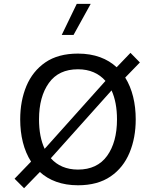

<svg xmlns="http://www.w3.org/2000/svg" viewBox="-20 -975 817 1016"><path d="M306.6 -790H369.1L460 -954.6H386.2ZM392.6 -691.4C322.8 -691.4 265.1 -675.8 220.2 -645C174.8 -613.8 141.6 -571.8 119.6 -519.5C97.7 -466.8 86.9 -408.2 86.9 -343.3C86.9 -257.8 105.5 -180.2 144.5 -119.6L143.6 -119.1L57.1 -29.3L107.4 21L190.9 -64.9C239.7 -20.5 306.6 5.4 392.6 5.4C462.4 5.4 520 -10.3 565.4 -41.5C610.4 -72.3 643.6 -114.3 665.5 -167C687.5 -219.7 698.2 -278.3 698.2 -343.3C698.2 -427.7 680.2 -504.4 642.6 -564.5L720.2 -644.5L670.4 -695.3L597.2 -619.1C548.3 -664.6 480.5 -691.4 392.6 -691.4ZM392.6 -608.4C455.1 -608.4 503.4 -586.4 538.1 -546.9L216.3 -187.5C196.3 -230 186.5 -281.7 186.5 -343.3C186.5 -423.8 204.1 -487.8 238.8 -536.1C273.4 -584.5 324.7 -608.4 392.6 -608.4ZM599.1 -343.3C599.1 -262.7 581.5 -198.7 546.9 -150.4C512.2 -102.1 460.4 -77.6 392.6 -77.6C331.5 -77.6 282.7 -99.1 249 -137.7L570.3 -496.6C589.4 -454.6 599.1 -403.3 599.1 -343.3Z"/></svg>

Font: Estedad Medium
Style: Regular
Weight: 500
Designer: Amin Abedi
Version: Version 7.3